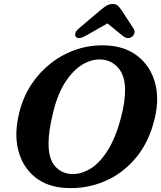

<svg xmlns="http://www.w3.org/2000/svg" viewBox="-20 -946 824 981"><path d="M520 -714Q617 -710.5 681.8 -660.5Q746.5 -610.5 770.8 -527.8Q795 -445 771 -343Q742.5 -221 674.5 -139.8Q606.5 -58.5 514 -19.5Q421.5 19.5 319.5 14.5Q223 10.5 159.2 -40.8Q95.5 -92 73.2 -178.8Q51 -265.5 80 -377Q99.5 -453 141.2 -516Q183 -579 242 -624.5Q301 -670 371.8 -693.5Q442.5 -717 520 -714ZM342.5 -57Q389.5 -54 437.8 -81.5Q486 -109 528 -173.8Q570 -238.5 598.5 -346.5Q609.5 -389 614.5 -424Q619.5 -459 619 -487.5Q618.5 -559 585.2 -598Q552 -637 502.5 -641.5Q454 -646.5 405 -618.5Q356 -590.5 315.5 -529.2Q275 -468 252 -373.5Q239.5 -324 233.8 -284Q228 -244 228 -212.5Q228 -136 259.8 -98.5Q291.5 -61 342.5 -57ZM654 -758Q633 -743.5 609.5 -761L529 -826.5L414 -761Q381 -743.5 368 -758Q362.5 -764 364.8 -775.5Q367 -787 381.5 -799.5L488 -890Q507 -906 522 -915.8Q537 -925.5 555.5 -925.5Q574 -925.5 583.5 -915.8Q593 -906 603.5 -890L662.5 -799.5Q670 -787 666.2 -775.5Q662.5 -764 654 -758Z"/></svg>

Font: Fraunces 9pt SuperSoft SemiBold
Style: Italic
Weight: 600
Italic angle: -16°
Version: Version 1.000;[0bf87f6ff]